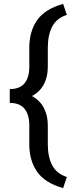

<svg xmlns="http://www.w3.org/2000/svg" viewBox="-20 -800 382 998"><path d="M308.1 177.7Q212.9 150.9 172.6 92.3Q132.3 33.7 132.3 -49.3V-149.4Q132.3 -204.1 107.4 -234.6Q82.5 -265.1 30.8 -265.1V-336.9Q82.5 -336.9 107.4 -366.9Q132.3 -397 132.3 -452.1V-552.7Q132.3 -636.2 172.6 -694.6Q212.9 -752.9 308.1 -779.8L327.6 -722.7Q273.9 -705.6 251.2 -661.4Q228.5 -617.2 228.5 -552.7V-452.1Q228.5 -400.9 208 -361.8Q187.5 -322.8 146 -300.8Q187.5 -278.3 208 -239Q228.5 -199.7 228.5 -149.4V-49.3Q228.5 15.1 251.2 58.8Q273.9 102.5 327.6 120.1Z"/></svg>

Font: Roboto Slab LO
Style: Regular
Weight: 400
Designer: Google
Version: Version 2.000